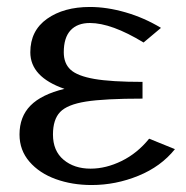

<svg xmlns="http://www.w3.org/2000/svg" viewBox="-20 -524 535 551"><path d="M482 -96 408 -126Q374 -84 329 -62Q284 -40 240 -40Q193 -40 162.5 -65.5Q132 -91 132 -138Q132 -181 152.5 -202.5Q173 -224 226.5 -232.5Q280 -241 389 -241V-289Q299 -289 250.5 -297.5Q202 -306 182.5 -324Q163 -342 163 -374Q163 -416 182.5 -437Q202 -458 238 -458Q300 -458 392 -402L442 -444Q394 -473 340.5 -488.5Q287 -504 238 -504Q163 -504 115 -470Q67 -436 67 -374Q67 -303 165 -269Q99 -253 67.5 -221Q36 -189 36 -138Q36 -93 64.5 -60Q93 -27 140 -10Q187 7 243 7Q312 7 377 -19.5Q442 -46 482 -96Z"/></svg>

Font: LXGW Marker Gothic
Style: Regular
Weight: 400
Version: Version 1.001